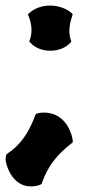

<svg xmlns="http://www.w3.org/2000/svg" viewBox="-31 -537 321 689"><path d="M230 -32C231 -29 220 -133 125 -133C112 -133 104 -130 103 -130L98 -128L95 -122C71 -58 42 -17 -4 14L-8 17L-9 21C-9 22 -11 27 -11 36C-11 48 9 132 80 132C99 132 114 126 115 125L119 122L120 118C140 61 172 19 225 -22L230 -26ZM225 -491C206 -507 178 -517 149 -517C119 -517 92 -507 74 -490L69 -485L72 -478C79 -461 82 -444 82 -429C82 -417 80 -405 76 -394L74 -388L79 -383C95 -365 121 -355 150 -355C178 -355 204 -365 221 -383L225 -388L223 -394C220 -404 218 -414 218 -426C218 -442 221 -459 228 -479L230 -486Z"/></svg>

Font: Hanalei Fill
Style: Regular
Weight: 400
Designer: Astigmatic (AOETI)
Foundry: Astigmatic (AOETI)
Version: Version 1.000